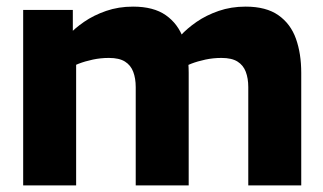

<svg xmlns="http://www.w3.org/2000/svg" viewBox="-20 -560 977 580"><path d="M50 -530H200V-415L210 -397V0H50ZM309 -385Q284 -385 260.5 -380Q237 -375 217.5 -367.5Q198 -360 185 -352V-452Q205 -474 234 -494Q263 -514 300.5 -527Q338 -540 382 -540Q444 -540 481 -514Q518 -488 534 -443Q550 -398 550 -340V0H390V-297Q390 -323 382.5 -343Q375 -363 357.5 -374Q340 -385 309 -385ZM649 -385Q624 -385 600.5 -380Q577 -375 557.5 -367.5Q538 -360 525 -352V-452Q545 -474 574 -494Q603 -514 640.5 -527Q678 -540 722 -540Q784 -540 821 -514Q858 -488 874 -443Q890 -398 890 -340V0H730V-297Q730 -323 722.5 -343Q715 -363 697.5 -374Q680 -385 649 -385Z"/></svg>

Font: Roundo Variable
Style: Regular
Weight: 200
Designer: Shiva Nallaperumal
Foundry: Indian Type Foundry
Version: Version 2.000